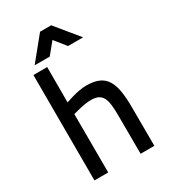

<svg xmlns="http://www.w3.org/2000/svg" viewBox="-220 -1028 1003 1135"><g transform="rotate(-30 281.5 -461.0)"><path d="M81 0 80 -720H174V-479Q197 -487 222 -494Q243 -500 268.5 -505Q294 -510 318 -510Q370 -510 403 -495.5Q436 -481 455 -450.5Q474 -420 481.5 -373Q489 -326 489 -261L490 0H396L395 -260Q395 -302 391.5 -333Q388 -364 378 -383.5Q368 -403 349.5 -412.5Q331 -422 301 -422Q280 -422 258 -418.5Q236 -415 217 -410Q195 -405 174 -399L175 0ZM242 -922H318L446 -766H343L281 -843L218 -766H115Z"/></g></svg>

Font: Panefresco 600wt
Style: Regular
Weight: 600
Designer: Campivisivi
Foundry: Campivisivi & Chank Co
Version: Version 1.001